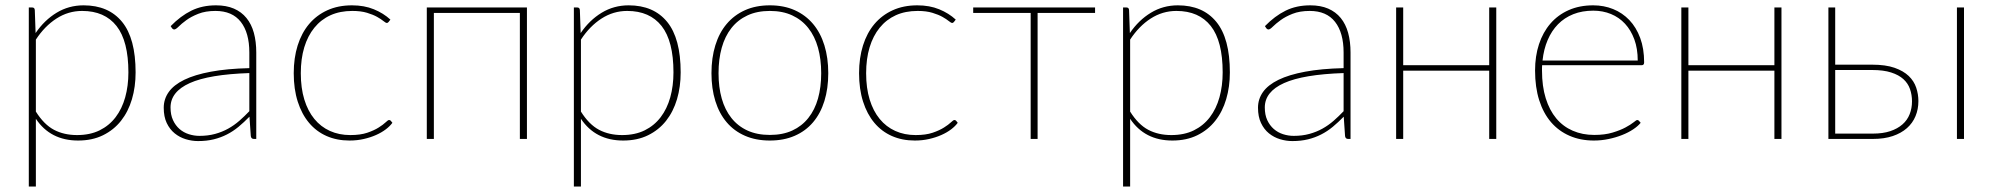

<svg xmlns="http://www.w3.org/2000/svg" viewBox="-20 -521 7473 720"><path d="M114.5 -102.5Q145 -54 182.5 -34.2Q220 -14.5 269 -14.5Q317.5 -14.5 353.5 -32.2Q389.5 -50 413.5 -81.5Q437.5 -113 449.5 -156Q461.5 -199 461.5 -249.5Q461.5 -367 417 -423.5Q372.5 -480 288 -480Q236 -480 191.8 -451.5Q147.5 -423 114.5 -372.5ZM113.5 -397Q146.5 -445.5 192.2 -473.2Q238 -501 293.5 -501Q387 -501 437.8 -439Q488.5 -377 488.5 -249.5Q488.5 -195.5 474.8 -149Q461 -102.5 433.8 -68Q406.5 -33.5 366.2 -13.8Q326 6 273 6Q169 6 114.5 -75.5V178.5H88V-493H100.5Q110 -493 110.5 -483Z M915 -247Q764 -242 691.8 -209.5Q619.5 -177 619.5 -118Q619.5 -90.5 628.8 -70.5Q638 -50.5 653.2 -37.2Q668.5 -24 688 -17.8Q707.5 -11.5 728 -11.5Q760 -11.5 786.5 -18.8Q813 -26 835.5 -38.5Q858 -51 877.5 -68Q897 -85 915 -104ZM620 -423Q657 -461 697.5 -481Q738 -501 790 -501Q828.5 -501 857 -488.8Q885.5 -476.5 904.2 -453.5Q923 -430.5 932 -397.8Q941 -365 941 -324V0H932Q922 0 920.5 -10.5L915.5 -83.5Q895 -62.5 874.5 -45.5Q854 -28.5 831 -16.8Q808 -5 781.5 1.5Q755 8 723 8Q699.5 8 676.5 1Q653.5 -6 635 -21Q616.5 -36 605.2 -59.8Q594 -83.5 594 -117Q594 -149.5 612.8 -176Q631.5 -202.5 671 -221.8Q710.5 -241 771 -252.2Q831.5 -263.5 915 -265.5V-324Q915 -398 883 -439Q851 -480 788 -480Q750.5 -480 723.5 -469.2Q696.5 -458.5 678.5 -445.2Q660.5 -432 649.8 -421.2Q639 -410.5 633.5 -410.5Q628.5 -410.5 624.5 -416Z M1437.5 -439Q1436 -437.5 1434.5 -436.2Q1433 -435 1430.5 -435Q1426.5 -435 1418 -442Q1409.5 -449 1394.5 -457.5Q1379.5 -466 1356.5 -473Q1333.5 -480 1301 -480Q1255 -480 1219.2 -463.8Q1183.5 -447.5 1158.8 -417Q1134 -386.5 1121 -343.5Q1108 -300.5 1108 -246.5Q1108 -191 1121.2 -147.8Q1134.5 -104.5 1158.8 -75Q1183 -45.5 1217.2 -30Q1251.5 -14.5 1293.5 -14.5Q1331.5 -14.5 1357.2 -23.2Q1383 -32 1400 -42.8Q1417 -53.5 1426 -62.2Q1435 -71 1439 -71Q1443 -71 1445.5 -68L1451.5 -60.5Q1442.5 -48 1426.8 -36Q1411 -24 1390.2 -14.8Q1369.5 -5.5 1344.2 0.2Q1319 6 1290.5 6Q1243 6 1204.5 -11Q1166 -28 1138.8 -60.5Q1111.5 -93 1096.5 -140Q1081.5 -187 1081.5 -246.5Q1081.5 -303.5 1096.2 -350.5Q1111 -397.5 1139 -430.8Q1167 -464 1207.5 -482.5Q1248 -501 1300 -501Q1346 -501 1382 -486.2Q1418 -471.5 1444 -447.5Z M1956 0H1929.5V-472.5H1607V0H1580.5V-493H1956Z M2158.5 -102.5Q2189 -54 2226.5 -34.2Q2264 -14.5 2313 -14.5Q2361.5 -14.5 2397.5 -32.2Q2433.5 -50 2457.5 -81.5Q2481.5 -113 2493.5 -156Q2505.5 -199 2505.5 -249.5Q2505.5 -367 2461 -423.5Q2416.5 -480 2332 -480Q2280 -480 2235.8 -451.5Q2191.5 -423 2158.5 -372.5ZM2157.5 -397Q2190.5 -445.5 2236.2 -473.2Q2282 -501 2337.5 -501Q2431 -501 2481.8 -439Q2532.5 -377 2532.5 -249.5Q2532.5 -195.5 2518.8 -149Q2505 -102.5 2477.8 -68Q2450.5 -33.5 2410.2 -13.8Q2370 6 2317 6Q2213 6 2158.5 -75.5V178.5H2132V-493H2144.5Q2154 -493 2154.5 -483Z M2867 -501Q2919.5 -501 2960.2 -482.8Q3001 -464.5 3029 -431.2Q3057 -398 3071.5 -351Q3086 -304 3086 -246.5Q3086 -189 3071.5 -142.2Q3057 -95.5 3029 -62.5Q3001 -29.5 2960.2 -11.8Q2919.5 6 2867 6Q2814.5 6 2773.8 -11.8Q2733 -29.5 2705 -62.5Q2677 -95.5 2662.5 -142.2Q2648 -189 2648 -246.5Q2648 -304 2662.5 -351Q2677 -398 2705 -431.2Q2733 -464.5 2773.8 -482.8Q2814.5 -501 2867 -501ZM2867 -15Q2915 -15 2951 -31.5Q2987 -48 3011.2 -78.5Q3035.5 -109 3047.5 -151.5Q3059.5 -194 3059.5 -246.5Q3059.5 -299 3047.5 -342Q3035.5 -385 3011.2 -415.8Q2987 -446.5 2951 -463.2Q2915 -480 2867 -480Q2819 -480 2783 -463.2Q2747 -446.5 2722.8 -415.8Q2698.5 -385 2686.5 -342Q2674.5 -299 2674.5 -246.5Q2674.5 -194 2686.5 -151.5Q2698.5 -109 2722.8 -78.5Q2747 -48 2783 -31.5Q2819 -15 2867 -15Z M3557.5 -439Q3556 -437.5 3554.5 -436.2Q3553 -435 3550.5 -435Q3546.5 -435 3538 -442Q3529.5 -449 3514.5 -457.5Q3499.5 -466 3476.5 -473Q3453.5 -480 3421 -480Q3375 -480 3339.2 -463.8Q3303.5 -447.5 3278.8 -417Q3254 -386.5 3241 -343.5Q3228 -300.5 3228 -246.5Q3228 -191 3241.2 -147.8Q3254.5 -104.5 3278.8 -75Q3303 -45.5 3337.2 -30Q3371.5 -14.5 3413.5 -14.5Q3451.5 -14.5 3477.2 -23.2Q3503 -32 3520 -42.8Q3537 -53.5 3546 -62.2Q3555 -71 3559 -71Q3563 -71 3565.5 -68L3571.5 -60.5Q3562.5 -48 3546.8 -36Q3531 -24 3510.2 -14.8Q3489.5 -5.5 3464.2 0.2Q3439 6 3410.5 6Q3363 6 3324.5 -11Q3286 -28 3258.8 -60.5Q3231.5 -93 3216.5 -140Q3201.5 -187 3201.5 -246.5Q3201.5 -303.5 3216.2 -350.5Q3231 -397.5 3259 -430.8Q3287 -464 3327.5 -482.5Q3368 -501 3420 -501Q3466 -501 3502 -486.2Q3538 -471.5 3564 -447.5Z M4086.5 -472.5H3871V0H3845V-472.5H3629.5V-493H4086.5Z M4218 -102.5Q4248.5 -54 4286 -34.2Q4323.5 -14.5 4372.5 -14.5Q4421 -14.5 4457 -32.2Q4493 -50 4517 -81.5Q4541 -113 4553 -156Q4565 -199 4565 -249.5Q4565 -367 4520.5 -423.5Q4476 -480 4391.5 -480Q4339.5 -480 4295.2 -451.5Q4251 -423 4218 -372.5ZM4217 -397Q4250 -445.5 4295.8 -473.2Q4341.5 -501 4397 -501Q4490.5 -501 4541.2 -439Q4592 -377 4592 -249.5Q4592 -195.5 4578.2 -149Q4564.5 -102.5 4537.2 -68Q4510 -33.5 4469.8 -13.8Q4429.5 6 4376.5 6Q4272.5 6 4218 -75.5V178.5H4191.5V-493H4204Q4213.5 -493 4214 -483Z M5018.5 -247Q4867.5 -242 4795.2 -209.5Q4723 -177 4723 -118Q4723 -90.5 4732.2 -70.5Q4741.5 -50.5 4756.8 -37.2Q4772 -24 4791.5 -17.8Q4811 -11.5 4831.5 -11.5Q4863.5 -11.5 4890 -18.8Q4916.5 -26 4939 -38.5Q4961.5 -51 4981 -68Q5000.5 -85 5018.5 -104ZM4723.5 -423Q4760.5 -461 4801 -481Q4841.5 -501 4893.5 -501Q4932 -501 4960.5 -488.8Q4989 -476.5 5007.8 -453.5Q5026.5 -430.5 5035.5 -397.8Q5044.5 -365 5044.5 -324V0H5035.5Q5025.5 0 5024 -10.5L5019 -83.5Q4998.5 -62.5 4978 -45.5Q4957.5 -28.5 4934.5 -16.8Q4911.5 -5 4885 1.5Q4858.5 8 4826.5 8Q4803 8 4780 1Q4757 -6 4738.5 -21Q4720 -36 4708.8 -59.8Q4697.5 -83.5 4697.5 -117Q4697.5 -149.5 4716.2 -176Q4735 -202.5 4774.5 -221.8Q4814 -241 4874.5 -252.2Q4935 -263.5 5018.5 -265.5V-324Q5018.5 -398 4986.5 -439Q4954.5 -480 4891.5 -480Q4854 -480 4827 -469.2Q4800 -458.5 4782 -445.2Q4764 -432 4753.2 -421.2Q4742.5 -410.5 4737 -410.5Q4732 -410.5 4728 -416Z M5591 -493V0H5564.5V-256H5242V0H5215.5V-493H5242V-276.5H5564.5V-493Z M6121.5 -294Q6121.5 -338.5 6108.8 -373.2Q6096 -408 6073.8 -432Q6051.5 -456 6021 -468.5Q5990.5 -481 5955 -481Q5913 -481 5879.8 -467.8Q5846.5 -454.5 5822.5 -430Q5798.5 -405.5 5783.8 -371Q5769 -336.5 5764.5 -294ZM6132.5 -60.5Q6122.5 -48 6104.5 -36Q6086.5 -24 6063.2 -14.8Q6040 -5.5 6012.8 0.2Q5985.5 6 5957 6Q5906.5 6 5865.8 -11.8Q5825 -29.5 5796.2 -63Q5767.5 -96.5 5752 -145.2Q5736.5 -194 5736.5 -256.5Q5736.5 -310.5 5751.2 -355.2Q5766 -400 5794 -432.5Q5822 -465 5862.5 -483Q5903 -501 5954.5 -501Q5994.5 -501 6029.2 -487Q6064 -473 6090 -445.8Q6116 -418.5 6130.8 -378.5Q6145.5 -338.5 6145.5 -287Q6145.5 -276.5 6136.5 -276.5H5763Q5762.5 -271.5 5762.5 -266.8Q5762.5 -262 5762.5 -256.5Q5762.5 -197.5 5776.5 -152.5Q5790.5 -107.5 5816 -77Q5841.5 -46.5 5877.8 -30.8Q5914 -15 5958.5 -15Q5998 -15 6027 -23.8Q6056 -32.5 6075.5 -43Q6095 -53.5 6105.8 -62.2Q6116.5 -71 6119.5 -71Q6123.5 -71 6126 -68Z M6660.5 -493V0H6634V-256H6311.5V0H6285V-493H6311.5V-276.5H6634V-493Z M7003.5 -20Q7041 -20 7068.5 -29.2Q7096 -38.5 7114.2 -54.5Q7132.5 -70.5 7141.2 -92.8Q7150 -115 7150 -141Q7150 -165.5 7142.5 -187Q7135 -208.5 7117.8 -224.2Q7100.5 -240 7071.8 -249.2Q7043 -258.5 7000.5 -258.5H6862V-20ZM7000.5 -278.5Q7051 -278.5 7084.5 -266.8Q7118 -255 7137.8 -236Q7157.5 -217 7165.8 -192.2Q7174 -167.5 7174 -142Q7174 -111.5 7163.2 -85.5Q7152.5 -59.5 7131 -40.5Q7109.5 -21.5 7077.8 -10.8Q7046 0 7003.5 0H6836.5V-493H6862V-278.5ZM7345 -493V0H7318.5V-493Z"/></svg>

Font: Lato 2
Style: Regular
Weight: 200
Designer: Lukasz Dziedzic with Adam Twardoch and Botio Nikoltchev
Foundry: tyPoland Lukasz Dziedzic
Version: Version 2.015; 2015-08-06; http://www.latofonts.com/